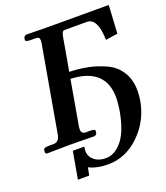

<svg xmlns="http://www.w3.org/2000/svg" viewBox="-152 -751 905 1047"><g transform="rotate(-20 300.5 -228.0)"><path d="M585 -96.2Q564.9 15.6 484.9 92.8Q404.8 169.9 304.2 169.9Q239.3 169.9 196.8 148.9Q196.8 148.9 192.9 147Q192.9 147 190.9 150.9H191.9Q191.9 151.9 189.9 160.9Q188 169.9 186 180.4Q184.1 190.9 184.1 191.9H118.2L146 34.2H212.9Q210 46.4 210 57.1Q210 85 225.1 102.1Q252.9 134.3 303.2 133.8Q355 133.8 397.9 81.3Q440.9 28.8 460.9 -85Q467.8 -131.8 467.8 -157.2Q467.8 -330.1 268.1 -338.9L222.2 -76.2Q221.2 -71.3 221.2 -62Q221.2 -36.1 247.1 -36.1H272.9Q287.1 -36.1 294.4 -33Q301.8 -29.8 300.8 -23.9L297.9 -8.8L287.1 0Q181.2 -2 146 -2L5.9 0L-1 -8.8L1 -23.9Q2 -36.1 33.2 -36.1H59.1Q92.3 -36.1 99.1 -76.2L186 -570.8Q188 -579.6 188 -590.8Q188 -603 183.1 -607.4Q178.2 -611.8 164.1 -611.8H133.8Q120.6 -611.8 113.3 -615Q106 -618.2 106.9 -624L109.9 -639.2L121.1 -647.9Q248 -646 259.8 -646H602.1L592.8 -482.9L522.9 -472.2Q520 -600.1 458 -600.1H328.1Q314 -600.1 309.1 -570.8L274.9 -377Q334 -375 384.5 -364.5Q435.1 -354 484.1 -331.1Q533.2 -308.1 561.5 -262.5Q589.8 -216.8 589.8 -152.8Q589.8 -129.4 585 -96.2Z"/></g></svg>

Font: Linux Libertine O
Style: Semibold Italic
Weight: 600
Italic angle: -11.5°
Designer: Philipp H. Poll
Foundry: Philipp H. Poll
Version: Version 5.1.2